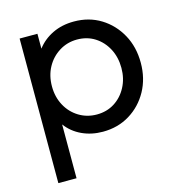

<svg xmlns="http://www.w3.org/2000/svg" viewBox="-110 -649 890 948"><g transform="rotate(-15 334.5 -175.5)"><path d="M72 200H165V-75Q196 -33 244.5 -10.5Q293 12 351 12Q428 12 488.5 -25Q549 -62 584 -125.5Q619 -189 619 -269Q619 -350 584 -413.5Q549 -477 489 -514Q429 -551 352 -551Q291 -551 242.5 -527.5Q194 -504 163 -463V-539H72ZM344 -78Q294 -78 253 -103Q212 -128 188.5 -171.5Q165 -215 165 -269Q165 -324 188.5 -367Q212 -410 253 -435.5Q294 -461 344 -461Q395 -461 434.5 -436Q474 -411 497 -367.5Q520 -324 520 -269Q520 -215 497 -171.5Q474 -128 434.5 -103Q395 -78 344 -78Z"/></g></svg>

Font: Plus Jakarta Sans Medium
Style: Regular
Weight: 500
Designer: Gumpita Rahayu
Foundry: Tokotype
Version: Version 2.004; ttfautohint (v1.8.3)